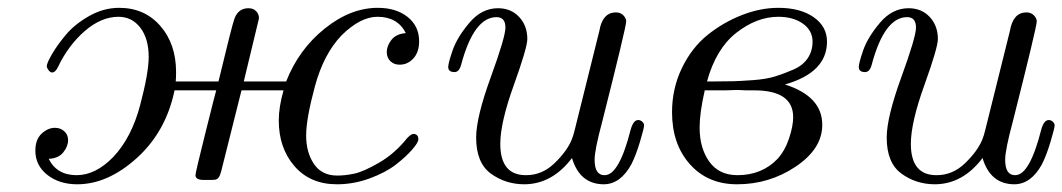

<svg xmlns="http://www.w3.org/2000/svg" viewBox="-20 -462 2728 493"><path d="M70.8 -75.2Q70.8 -104 86.9 -118.9Q103 -133.8 121.1 -133.8Q135.3 -133.8 145 -125Q154.8 -116.2 154.8 -102.1Q154.8 -85.9 142.3 -70.6Q129.9 -55.2 105 -54.2Q126 -12.2 176.8 -12.2Q225.6 -12.2 271 -59.1Q317.9 -108.9 339.8 -191.9Q361.8 -274.9 361.8 -315.9Q361.8 -362.8 340.3 -390.9Q318.8 -418.9 284.2 -418.9Q240.2 -418.9 198 -382.6Q155.8 -346.2 128.9 -290Q122.1 -275.9 113.8 -275.9Q108.9 -275.9 104.5 -282Q100.1 -288.1 100.1 -292Q100.1 -299.8 113.5 -323Q127 -346.2 149.4 -373Q171.9 -399.9 209 -420.9Q246.1 -441.9 286.1 -441.9Q351.1 -441.9 391.6 -395.5Q432.1 -349.1 432.1 -276.9Q432.1 -260.7 431.2 -252.9H541Q576.2 -398.9 582 -414.1Q591.8 -440.9 618.2 -440.9Q630.4 -440.9 637.7 -433.3Q645 -425.8 645 -415L606 -252.9H714.8Q747.1 -335 813.5 -388.4Q879.9 -441.9 950.2 -441.9Q997.1 -441.9 1026.6 -418.5Q1056.2 -395 1056.2 -356Q1056.2 -328.1 1041.5 -312Q1026.9 -295.9 1005.9 -295.9Q991.7 -295.9 982.4 -304.9Q973.1 -314 973.1 -328.1Q973.1 -344.2 985.1 -359.6Q997.1 -375 1022 -377Q1001 -418.9 949.2 -418.9Q905.3 -418.9 856.9 -371.1Q811 -323.2 788.6 -240.2Q766.1 -157.2 766.1 -114Q766.1 -70.8 786.1 -41Q806.2 -11.2 846.2 -11.2Q866.2 -11.2 889.6 -16.1Q913.1 -21 953.6 -44.4Q994.1 -67.9 1025.9 -107.9Q1035.6 -117.7 1041 -118.2Q1054.2 -118.2 1054.2 -104Q1054.2 -96.2 1038.1 -77.6Q1022 -59.1 996.1 -39.1Q970.2 -19 929.2 -3.9Q888.2 11.2 845.2 11.2Q776.4 11.2 736.1 -35.4Q695.8 -82 695.8 -152.8Q695.8 -187 708 -230H600.1L547.9 -22Q544.9 -10.7 541.5 -6.3Q538.1 -2 534.4 -1Q530.8 0 522 0H502.9Q481.9 0 481.9 -12.2Q481.9 -19 508.1 -123.5Q534.2 -228 535.2 -230H428.2Q406.2 -124 331.5 -56.4Q256.8 11.2 178.2 11.2Q132.3 11.2 101.6 -12.9Q70.8 -37.1 70.8 -75.2Z M1130.9 -290Q1130.9 -299.8 1142.3 -333Q1153.8 -366.2 1185.3 -403.6Q1216.8 -440.9 1258.8 -440.9Q1292 -440.9 1313 -418.5Q1334 -396 1334 -361.8Q1334 -339.8 1299.3 -243.4Q1264.6 -147 1264.6 -92.8Q1264.6 -11.7 1331.1 -12.2Q1372.1 -12.2 1404.1 -43.2Q1436 -74.2 1447.8 -103Q1451.7 -111.8 1456.1 -129.9L1519 -382.8Q1526.9 -429.7 1561 -430.2Q1573.2 -430.2 1580.6 -422.6Q1587.9 -415 1587.9 -407.2Q1587.9 -393.1 1525.9 -147.9Q1506.8 -77.1 1506.8 -51.8Q1506.8 -11.7 1532.7 -12.2Q1569.8 -12.2 1599.6 -129.9Q1606.4 -153.8 1618.7 -153.8Q1624.5 -153.8 1629.2 -149.4Q1633.8 -145 1633.8 -140.1Q1633.8 -133.3 1623.3 -98.1Q1612.8 -63 1601.1 -40Q1573.2 10.7 1530.8 11.2Q1468.8 11.2 1448.7 -56.2Q1397.9 10.7 1326.7 11.2Q1277.8 11.2 1240.2 -16.4Q1202.6 -43.9 1202.6 -108.9Q1202.6 -160.6 1240.2 -263.9Q1277.8 -367.2 1277.8 -391.1Q1277.8 -418 1254.9 -418Q1196.8 -418 1164.1 -295.9Q1159.2 -276.9 1147 -276.9Q1130.9 -276.9 1130.9 -290Z M1705.6 -173.8Q1705.6 -234.9 1731 -287.4Q1756.3 -339.8 1796.9 -372.3Q1837.4 -404.8 1885 -423.3Q1932.6 -441.9 1978.5 -441.9Q2034.7 -441.9 2069.1 -418Q2103.5 -394 2103.5 -355Q2103.5 -275.9 1995.6 -245.1Q2091.8 -214.4 2091.3 -141.1Q2091.3 -80.1 2023.4 -34.4Q1955.6 11.2 1872.6 11.2Q1797.4 11.2 1751.5 -40.3Q1705.6 -91.8 1705.6 -173.8ZM1776.4 -134.8Q1776.4 -81.5 1801.3 -46.9Q1826.2 -12.2 1873.5 -12.2Q1936.5 -12.2 1976.6 -54.2Q1995.6 -75.2 2006.1 -106.7Q2016.6 -138.2 2016.6 -161.1Q2016.6 -230 1916.5 -230H1896.5L1873.5 -231L1841.3 -230H1789.6Q1776.4 -171.9 1776.4 -134.8ZM1795.4 -252.9H1817.4Q1845.2 -252.9 1862.8 -253.4Q1880.4 -253.9 1914.3 -256.3Q1948.2 -258.8 1970.7 -265.9Q1993.2 -272.9 2017.3 -283.4Q2041.5 -293.9 2054 -312.5Q2066.4 -331.1 2066.4 -355Q2066.4 -383.8 2041.5 -401.4Q2016.6 -418.9 1978.5 -418.9Q1923.3 -418.9 1870.8 -377.9Q1818.4 -336.9 1795.4 -252.9Z M2185.1 -290Q2185.1 -299.8 2196.5 -333Q2208 -366.2 2239.5 -403.6Q2271 -440.9 2313 -440.9Q2346.2 -440.9 2367.2 -418.5Q2388.2 -396 2388.2 -361.8Q2388.2 -339.8 2353.5 -243.4Q2318.8 -147 2318.8 -92.8Q2318.8 -11.7 2385.3 -12.2Q2426.3 -12.2 2458.3 -43.2Q2490.2 -74.2 2502 -103Q2505.9 -111.8 2510.3 -129.9L2573.2 -382.8Q2581.1 -429.7 2615.2 -430.2Q2627.4 -430.2 2634.8 -422.6Q2642.1 -415 2642.1 -407.2Q2642.1 -393.1 2580.1 -147.9Q2561 -77.1 2561 -51.8Q2561 -11.7 2586.9 -12.2Q2624 -12.2 2653.8 -129.9Q2660.6 -153.8 2672.9 -153.8Q2678.7 -153.8 2683.3 -149.4Q2688 -145 2688 -140.1Q2688 -133.3 2677.5 -98.1Q2667 -63 2655.3 -40Q2627.4 10.7 2585 11.2Q2522.9 11.2 2502.9 -56.2Q2452.1 10.7 2380.9 11.2Q2332 11.2 2294.4 -16.4Q2256.8 -43.9 2256.8 -108.9Q2256.8 -160.6 2294.4 -263.9Q2332 -367.2 2332 -391.1Q2332 -418 2309.1 -418Q2251 -418 2218.3 -295.9Q2213.4 -276.9 2201.2 -276.9Q2185.1 -276.9 2185.1 -290Z"/></svg>

Font: CMU Classical Serif
Style: Italic
Weight: 500
Italic angle: -14.04°
Version: Version 0.7.0